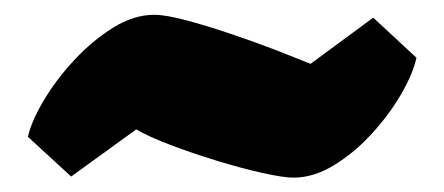

<svg xmlns="http://www.w3.org/2000/svg" viewBox="-20 -425 606 262"><path d="M380.4 -182.6Q366.7 -182.6 338.1 -189Q309.6 -195.3 276.1 -205.6Q242.7 -215.8 212.9 -227.1Q183.1 -238.3 166 -248.5L77.1 -184.1L18.1 -238.3Q22.9 -259.8 39.8 -288.1Q56.6 -316.4 81.3 -343Q106 -369.6 134.3 -387.2Q162.6 -404.8 190.4 -404.8Q206.1 -404.8 234.6 -397.2Q263.2 -389.6 296.1 -378.4Q329.1 -367.2 358.2 -356Q387.2 -344.7 403.8 -337.9L489.3 -400.9L548.3 -346.2Q543.5 -324.2 527.3 -296.4Q511.2 -268.6 487.5 -242.7Q463.9 -216.8 436 -199.7Q408.2 -182.6 380.4 -182.6Z"/></svg>

Font: Fruktur
Style: Regular
Weight: 400
Designer: Viktoriya Grabowska, Eben Sorkin
Foundry: Viktoriya Grabowska
Version: Version 1.008; ttfautohint (v1.8.4.7-5d5b)